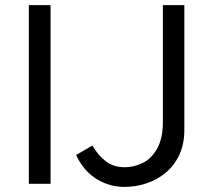

<svg xmlns="http://www.w3.org/2000/svg" viewBox="-20 -720 825 752"><path d="M93 0V-700H178V0ZM468 12Q432 12 401.5 1.5Q371 -9 347 -26.5Q323 -44 306 -66.5Q289 -89 278 -113L342 -150Q363 -113 393.5 -89Q424 -65 469 -65Q505 -65 539.5 -82Q574 -99 596 -139Q618 -179 618 -244V-700H702V-211Q702 -156 682.5 -114Q663 -72 629.5 -44Q596 -16 554 -2Q512 12 468 12Z"/></svg>

Font: Figtree
Style: Regular
Weight: 400
Designer: Erik Kennedy
Foundry: Erik Kennedy
Version: Version 2.002